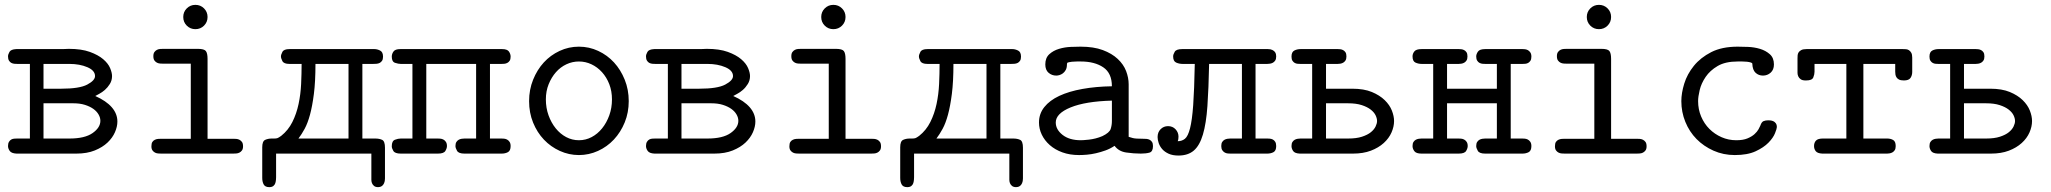

<svg xmlns="http://www.w3.org/2000/svg" viewBox="-20 -632 8440 790"><path d="M13 -31Q13 -42 17 -48.5Q21 -55 26.5 -58Q32 -61 38.5 -61.5Q45 -62 51 -62H103V-369H52Q47 -369 40 -369.5Q33 -370 27 -373Q21 -376 17 -382.5Q13 -389 13 -400Q13 -408 19 -418.5Q25 -429 47 -430H238Q244 -430 250.5 -430.5Q257 -431 263 -431Q315 -431 349.5 -418.5Q384 -406 404.5 -388.5Q425 -371 433 -352Q441 -333 441 -319Q441 -301 432 -286.5Q423 -272 411.5 -262Q400 -252 388.5 -246Q377 -240 372 -237Q417 -217 440 -190.5Q463 -164 463 -132Q463 -111 453 -88Q443 -65 422.5 -45.5Q402 -26 370 -13Q338 0 294 0H48Q27 -1 20 -11Q13 -21 13 -31ZM266 -62Q329 -62 361 -84.5Q393 -107 393 -135Q393 -148 385.5 -161Q378 -174 364 -184Q350 -194 329.5 -200.5Q309 -207 282 -207H159V-62ZM232 -267Q307 -267 339 -284Q371 -301 371 -319Q371 -342 339.5 -355.5Q308 -369 266 -369H159V-267Z M734 -562Q734 -583 748.5 -597.5Q763 -612 784 -612Q805 -612 819.5 -597.5Q834 -583 834 -562Q834 -541 819.5 -526.5Q805 -512 784 -512Q763 -512 748.5 -526.5Q734 -541 734 -562ZM603 -30Q603 -42 607 -48Q611 -54 617.5 -57Q624 -60 631 -60.5Q638 -61 644 -61H765V-370H652Q646 -370 639 -370.5Q632 -371 626 -374Q620 -377 615.5 -383Q611 -389 611 -401Q611 -412 615.5 -418Q620 -424 626 -427Q632 -430 639 -430.5Q646 -431 652 -431H794Q820 -431 827 -422Q834 -413 834 -390V-61H939Q945 -61 952 -60.5Q959 -60 965 -57Q971 -54 975.5 -48Q980 -42 980 -30Q980 -19 975.5 -13Q971 -7 965 -4Q959 -1 952 -0.5Q945 0 939 0H644Q638 0 631 -0.5Q624 -1 618 -4Q612 -7 607.5 -13Q603 -19 603 -30Z M1059 -26Q1059 -51 1071 -56.5Q1083 -62 1098 -62H1108Q1116 -62 1121 -63.5Q1126 -65 1137 -73Q1166 -96 1183 -130Q1200 -164 1208.5 -204Q1217 -244 1219 -286.5Q1221 -329 1221 -369H1171Q1148 -369 1142 -380.5Q1136 -392 1136 -400Q1136 -407 1142 -418.5Q1148 -430 1171 -430H1521Q1532 -430 1544 -424Q1556 -418 1556 -399Q1556 -388 1552 -382Q1548 -376 1542 -373Q1536 -370 1528.5 -369.5Q1521 -369 1515 -369H1471V-62H1524Q1541 -62 1552.5 -56.5Q1564 -51 1564 -24V102Q1564 114 1560.5 121.5Q1557 129 1552.5 132.5Q1548 136 1543.5 137Q1539 138 1536 138Q1525 138 1519 133Q1513 128 1510.5 121.5Q1508 115 1508 108Q1508 101 1508 98V0H1116V97Q1116 100 1115.5 107Q1115 114 1113 121Q1111 128 1105 133Q1099 138 1088 138Q1071 138 1065 127Q1059 116 1059 100ZM1414 -62V-369H1278Q1278 -296 1271.5 -245.5Q1265 -195 1255.5 -160Q1246 -125 1233.5 -102Q1221 -79 1208 -62Z M1592 -30Q1592 -52 1605 -57Q1618 -62 1629 -62H1677V-369H1629Q1619 -369 1605.5 -373.5Q1592 -378 1592 -399Q1592 -410 1599 -420Q1606 -430 1627 -430H2046Q2067 -430 2074 -420Q2081 -410 2081 -399Q2081 -388 2077 -382Q2073 -376 2067 -373Q2061 -370 2054.5 -369.5Q2048 -369 2043 -369H1996V-62H2043Q2047 -62 2053.5 -61.5Q2060 -61 2066 -58Q2072 -55 2076.5 -48.5Q2081 -42 2081 -31Q2081 -12 2070 -6Q2059 0 2044 0H1891Q1867 0 1860.5 -11.5Q1854 -23 1854 -31Q1854 -42 1858 -48Q1862 -54 1867.5 -57Q1873 -60 1879.5 -61Q1886 -62 1891 -62H1939V-369H1734V-62H1781Q1785 -62 1791.5 -61.5Q1798 -61 1804 -58Q1810 -55 1814.5 -48.5Q1819 -42 1819 -31Q1819 -22 1812.5 -11Q1806 0 1782 0H1629Q1605 0 1598.5 -11Q1592 -22 1592 -30Z M2157 -216Q2157 -263 2173.5 -304Q2190 -345 2217.5 -375Q2245 -405 2282.5 -422.5Q2320 -440 2362 -440Q2404 -440 2441.5 -422.5Q2479 -405 2506.5 -375Q2534 -345 2550.5 -304Q2567 -263 2567 -216Q2567 -169 2550.5 -128.5Q2534 -88 2506 -58Q2478 -28 2440.5 -11Q2403 6 2362 6Q2321 6 2283.5 -11Q2246 -28 2218 -57.5Q2190 -87 2173.5 -127.5Q2157 -168 2157 -216ZM2226 -223Q2226 -188 2237 -157.5Q2248 -127 2266.5 -104Q2285 -81 2309.5 -68Q2334 -55 2362 -55Q2390 -55 2414.5 -68Q2439 -81 2457.5 -104Q2476 -127 2487 -157.5Q2498 -188 2498 -223Q2498 -257 2487 -285.5Q2476 -314 2457 -335Q2438 -356 2413.5 -367.5Q2389 -379 2362 -379Q2335 -379 2310.5 -367.5Q2286 -356 2267.5 -335Q2249 -314 2237.5 -285.5Q2226 -257 2226 -223Z M2638 -31Q2638 -42 2642 -48.5Q2646 -55 2651.5 -58Q2657 -61 2663.5 -61.5Q2670 -62 2676 -62H2728V-369H2677Q2672 -369 2665 -369.5Q2658 -370 2652 -373Q2646 -376 2642 -382.5Q2638 -389 2638 -400Q2638 -408 2644 -418.5Q2650 -429 2672 -430H2863Q2869 -430 2875.5 -430.5Q2882 -431 2888 -431Q2940 -431 2974.5 -418.5Q3009 -406 3029.5 -388.5Q3050 -371 3058 -352Q3066 -333 3066 -319Q3066 -301 3057 -286.5Q3048 -272 3036.5 -262Q3025 -252 3013.5 -246Q3002 -240 2997 -237Q3042 -217 3065 -190.5Q3088 -164 3088 -132Q3088 -111 3078 -88Q3068 -65 3047.5 -45.5Q3027 -26 2995 -13Q2963 0 2919 0H2673Q2652 -1 2645 -11Q2638 -21 2638 -31ZM2891 -62Q2954 -62 2986 -84.5Q3018 -107 3018 -135Q3018 -148 3010.5 -161Q3003 -174 2989 -184Q2975 -194 2954.5 -200.5Q2934 -207 2907 -207H2784V-62ZM2857 -267Q2932 -267 2964 -284Q2996 -301 2996 -319Q2996 -342 2964.5 -355.5Q2933 -369 2891 -369H2784V-267Z M3359 -562Q3359 -583 3373.5 -597.5Q3388 -612 3409 -612Q3430 -612 3444.5 -597.5Q3459 -583 3459 -562Q3459 -541 3444.5 -526.5Q3430 -512 3409 -512Q3388 -512 3373.5 -526.5Q3359 -541 3359 -562ZM3228 -30Q3228 -42 3232 -48Q3236 -54 3242.5 -57Q3249 -60 3256 -60.5Q3263 -61 3269 -61H3390V-370H3277Q3271 -370 3264 -370.5Q3257 -371 3251 -374Q3245 -377 3240.5 -383Q3236 -389 3236 -401Q3236 -412 3240.5 -418Q3245 -424 3251 -427Q3257 -430 3264 -430.5Q3271 -431 3277 -431H3419Q3445 -431 3452 -422Q3459 -413 3459 -390V-61H3564Q3570 -61 3577 -60.5Q3584 -60 3590 -57Q3596 -54 3600.5 -48Q3605 -42 3605 -30Q3605 -19 3600.5 -13Q3596 -7 3590 -4Q3584 -1 3577 -0.5Q3570 0 3564 0H3269Q3263 0 3256 -0.5Q3249 -1 3243 -4Q3237 -7 3232.5 -13Q3228 -19 3228 -30Z M3684 -26Q3684 -51 3696 -56.5Q3708 -62 3723 -62H3733Q3741 -62 3746 -63.5Q3751 -65 3762 -73Q3791 -96 3808 -130Q3825 -164 3833.5 -204Q3842 -244 3844 -286.5Q3846 -329 3846 -369H3796Q3773 -369 3767 -380.5Q3761 -392 3761 -400Q3761 -407 3767 -418.5Q3773 -430 3796 -430H4146Q4157 -430 4169 -424Q4181 -418 4181 -399Q4181 -388 4177 -382Q4173 -376 4167 -373Q4161 -370 4153.5 -369.5Q4146 -369 4140 -369H4096V-62H4149Q4166 -62 4177.5 -56.5Q4189 -51 4189 -24V102Q4189 114 4185.5 121.5Q4182 129 4177.5 132.5Q4173 136 4168.5 137Q4164 138 4161 138Q4150 138 4144 133Q4138 128 4135.5 121.5Q4133 115 4133 108Q4133 101 4133 98V0H3741V97Q3741 100 3740.5 107Q3740 114 3738 121Q3736 128 3730 133Q3724 138 3713 138Q3696 138 3690 127Q3684 116 3684 100ZM4039 -62V-369H3903Q3903 -296 3896.5 -245.5Q3890 -195 3880.5 -160Q3871 -125 3858.5 -102Q3846 -79 3833 -62Z M4255 -128Q4255 -164 4277 -191.5Q4299 -219 4338.5 -237.5Q4378 -256 4433.5 -266Q4489 -276 4555 -277Q4555 -331 4519.5 -355Q4484 -379 4427 -379Q4420 -379 4411 -379Q4402 -379 4391 -378Q4376 -376 4373 -374.5Q4370 -373 4370 -367Q4370 -353 4365 -344Q4360 -335 4353 -330Q4346 -325 4339 -323Q4332 -321 4326 -321Q4308 -321 4294.5 -332.5Q4281 -344 4281 -367Q4281 -394 4297.5 -409Q4314 -424 4337.5 -431Q4361 -438 4385.5 -439Q4410 -440 4426 -440Q4480 -440 4517.5 -426Q4555 -412 4579 -389.5Q4603 -367 4613.5 -339.5Q4624 -312 4624 -285V-69Q4630 -67 4641 -64Q4652 -61 4684 -61Q4690 -61 4697 -60.5Q4704 -60 4710 -57Q4716 -54 4720 -48Q4724 -42 4724 -31Q4724 -8 4709.5 -4Q4695 0 4674 0Q4645 0 4614 -4.5Q4583 -9 4566 -32Q4548 -20 4528.5 -13Q4509 -6 4489.5 -1.5Q4470 3 4452 4.5Q4434 6 4420 6Q4382 6 4351.5 -5Q4321 -16 4299.5 -35Q4278 -54 4266.5 -78Q4255 -102 4255 -128ZM4324 -128Q4324 -99 4352 -77Q4380 -55 4427 -55Q4430 -55 4439 -55.5Q4448 -56 4461 -57.5Q4474 -59 4488 -62.5Q4502 -66 4516 -72Q4545 -86 4550 -101.5Q4555 -117 4555 -134V-218Q4446 -215 4385 -190Q4324 -165 4324 -128Z M4743 -68Q4743 -88 4755.5 -100.5Q4768 -113 4786 -113Q4805 -113 4817 -100Q4829 -87 4829 -70Q4829 -58 4826 -51Q4843 -51 4855.5 -61Q4868 -71 4876.5 -104Q4885 -137 4889.5 -199.5Q4894 -262 4896 -369H4846Q4832 -369 4819.5 -374.5Q4807 -380 4807 -400Q4807 -408 4813.5 -419Q4820 -430 4844 -430H5197Q5208 -430 5215 -426.5Q5222 -423 5225.5 -418.5Q5229 -414 5230 -409Q5231 -404 5231 -400Q5231 -389 5227 -383Q5223 -377 5217.5 -374Q5212 -371 5205.5 -370Q5199 -369 5194 -369H5146V-62H5194Q5198 -62 5204.5 -61.5Q5211 -61 5217 -58Q5223 -55 5227 -48.5Q5231 -42 5231 -31Q5231 -12 5220 -6Q5209 0 5194 0H5042Q5038 0 5032 -0.5Q5026 -1 5020 -4Q5014 -7 5009.5 -13.5Q5005 -20 5005 -31Q5005 -42 5009 -48Q5013 -54 5018.5 -57Q5024 -60 5030.5 -61Q5037 -62 5042 -62H5090V-369H4955Q4953 -267 4948 -195.5Q4943 -124 4929.5 -78.5Q4916 -33 4892 -12.5Q4868 8 4829 8Q4805 8 4788.5 0.5Q4772 -7 4762 -18.5Q4752 -30 4747.5 -43.5Q4743 -57 4743 -68Z M5294 -31Q5294 -42 5298 -48Q5302 -54 5307.5 -57Q5313 -60 5319.5 -61Q5326 -62 5331 -62H5379V-369H5331Q5326 -369 5319.5 -369.5Q5313 -370 5307.5 -373Q5302 -376 5298 -382Q5294 -388 5294 -399Q5294 -418 5305.5 -424Q5317 -430 5331 -430H5485Q5488 -430 5494 -429.5Q5500 -429 5506 -426Q5512 -423 5516 -417Q5520 -411 5520 -400Q5520 -389 5516 -383Q5512 -377 5506.5 -374Q5501 -371 5495 -370Q5489 -369 5484 -369H5436V-267H5544Q5592 -267 5624.5 -253.5Q5657 -240 5677.5 -220Q5698 -200 5707 -177Q5716 -154 5716 -134Q5716 -111 5705.5 -87Q5695 -63 5673.5 -43.5Q5652 -24 5620.5 -12Q5589 0 5547 0H5328Q5307 -1 5300.5 -11Q5294 -21 5294 -31ZM5527 -62Q5561 -62 5584 -69.5Q5607 -77 5620.5 -88Q5634 -99 5640 -111.5Q5646 -124 5646 -134Q5646 -145 5640 -157.5Q5634 -170 5620 -181Q5606 -192 5583 -199.5Q5560 -207 5527 -207H5436V-62Z M5792 -31Q5792 -42 5796 -48Q5800 -54 5805.5 -57Q5811 -60 5817.5 -61Q5824 -62 5829 -62H5877V-369H5830Q5816 -369 5804 -374.5Q5792 -380 5792 -400Q5792 -411 5799.5 -420.5Q5807 -430 5829 -430H5983Q5986 -430 5992 -429.5Q5998 -429 6004 -426Q6010 -423 6014 -417Q6018 -411 6018 -400Q6018 -389 6014 -383Q6010 -377 6004.5 -374Q5999 -371 5993 -370Q5987 -369 5982 -369H5934V-267H6139V-369H6092Q6087 -369 6080.5 -369.5Q6074 -370 6068 -373Q6062 -376 6058 -382.5Q6054 -389 6054 -400Q6054 -409 6061 -419.5Q6068 -430 6091 -430H6245Q6248 -430 6254 -429.5Q6260 -429 6266 -426Q6272 -423 6276.5 -416.5Q6281 -410 6281 -399Q6281 -388 6277 -382Q6273 -376 6267.5 -373Q6262 -370 6255.5 -369.5Q6249 -369 6244 -369H6196V-62H6243Q6247 -62 6253.5 -61.5Q6260 -61 6266 -58Q6272 -55 6276.5 -48.5Q6281 -42 6281 -31Q6281 -12 6270 -6Q6259 0 6244 0H6091Q6067 0 6060.5 -11.5Q6054 -23 6054 -31Q6054 -42 6058 -48Q6062 -54 6067.5 -57Q6073 -60 6079.5 -61Q6086 -62 6091 -62H6139V-207H5934V-62H5981Q5985 -62 5991.5 -61.5Q5998 -61 6004 -58Q6010 -55 6014.5 -48.5Q6019 -42 6019 -31Q6019 -22 6012.5 -11Q6006 0 5982 0H5829Q5807 0 5799.5 -10Q5792 -20 5792 -31Z M6509 -562Q6509 -583 6523.5 -597.5Q6538 -612 6559 -612Q6580 -612 6594.5 -597.5Q6609 -583 6609 -562Q6609 -541 6594.5 -526.5Q6580 -512 6559 -512Q6538 -512 6523.5 -526.5Q6509 -541 6509 -562ZM6378 -30Q6378 -42 6382 -48Q6386 -54 6392.5 -57Q6399 -60 6406 -60.5Q6413 -61 6419 -61H6540V-370H6427Q6421 -370 6414 -370.5Q6407 -371 6401 -374Q6395 -377 6390.5 -383Q6386 -389 6386 -401Q6386 -412 6390.5 -418Q6395 -424 6401 -427Q6407 -430 6414 -430.5Q6421 -431 6427 -431H6569Q6595 -431 6602 -422Q6609 -413 6609 -390V-61H6714Q6720 -61 6727 -60.5Q6734 -60 6740 -57Q6746 -54 6750.5 -48Q6755 -42 6755 -30Q6755 -19 6750.5 -13Q6746 -7 6740 -4Q6734 -1 6727 -0.5Q6720 0 6714 0H6419Q6413 0 6406 -0.5Q6399 -1 6393 -4Q6387 -7 6382.5 -13Q6378 -19 6378 -30Z M6898 -216Q6898 -249 6910 -288Q6922 -327 6949.5 -361Q6977 -395 7021 -417.5Q7065 -440 7130 -440Q7147 -440 7172.5 -439Q7198 -438 7221.5 -431Q7245 -424 7262 -409Q7279 -394 7279 -367Q7279 -345 7265.5 -333Q7252 -321 7234 -321Q7216 -321 7203.5 -332.5Q7191 -344 7190 -370Q7190 -373 7183.5 -375Q7177 -377 7168 -378Q7159 -379 7148.5 -379Q7138 -379 7130 -379Q7079 -379 7047.5 -360.5Q7016 -342 6998 -315.5Q6980 -289 6973.5 -261.5Q6967 -234 6967 -216Q6967 -182 6979.5 -152.5Q6992 -123 7013.5 -101.5Q7035 -80 7063.5 -67.5Q7092 -55 7124 -55Q7152 -55 7170 -62.5Q7188 -70 7199 -80Q7210 -90 7215.5 -100Q7221 -110 7223 -115Q7228 -130 7236 -133.5Q7244 -137 7256 -137Q7258 -137 7264 -136.5Q7270 -136 7276 -133.5Q7282 -131 7286.5 -125Q7291 -119 7291 -109Q7291 -103 7283.5 -84Q7276 -65 7256.5 -45Q7237 -25 7203.5 -9.5Q7170 6 7118 6Q7071 6 7030.5 -12Q6990 -30 6960.5 -60Q6931 -90 6914.5 -130.5Q6898 -171 6898 -216Z M7376 -392Q7376 -398 7376.5 -404.5Q7377 -411 7380.5 -416.5Q7384 -422 7391.5 -426Q7399 -430 7413 -430H7810Q7816 -430 7822.5 -429.5Q7829 -429 7834.5 -425.5Q7840 -422 7844 -415Q7848 -408 7848 -395V-336Q7848 -322 7841 -311.5Q7834 -301 7814 -301Q7801 -301 7794 -304.5Q7787 -308 7783.5 -313.5Q7780 -319 7779 -325Q7778 -331 7778 -337V-369H7647V-62H7745Q7759 -62 7769.5 -56Q7780 -50 7780 -31Q7780 -20 7776 -14Q7772 -8 7766.5 -5Q7761 -2 7755 -1Q7749 0 7745 0H7478Q7458 -1 7451 -10Q7444 -19 7444 -31Q7444 -45 7452 -53.5Q7460 -62 7480 -62H7577V-369H7446V-337Q7446 -326 7441 -313.5Q7436 -301 7412 -301H7409Q7396 -301 7389 -306Q7382 -311 7379 -318Q7376 -325 7376 -332Q7376 -339 7376 -342Z M7919 -31Q7919 -42 7923 -48Q7927 -54 7932.5 -57Q7938 -60 7944.5 -61Q7951 -62 7956 -62H8004V-369H7956Q7951 -369 7944.5 -369.5Q7938 -370 7932.5 -373Q7927 -376 7923 -382Q7919 -388 7919 -399Q7919 -418 7930.5 -424Q7942 -430 7956 -430H8110Q8113 -430 8119 -429.5Q8125 -429 8131 -426Q8137 -423 8141 -417Q8145 -411 8145 -400Q8145 -389 8141 -383Q8137 -377 8131.5 -374Q8126 -371 8120 -370Q8114 -369 8109 -369H8061V-267H8169Q8217 -267 8249.5 -253.5Q8282 -240 8302.5 -220Q8323 -200 8332 -177Q8341 -154 8341 -134Q8341 -111 8330.5 -87Q8320 -63 8298.5 -43.5Q8277 -24 8245.5 -12Q8214 0 8172 0H7953Q7932 -1 7925.5 -11Q7919 -21 7919 -31ZM8152 -62Q8186 -62 8209 -69.5Q8232 -77 8245.5 -88Q8259 -99 8265 -111.5Q8271 -124 8271 -134Q8271 -145 8265 -157.5Q8259 -170 8245 -181Q8231 -192 8208 -199.5Q8185 -207 8152 -207H8061V-62Z"/></svg>

Font: CMU Typewriter Custom
Style: Regular
Weight: 500
Monospace: yes
Version: Version 0.7.0